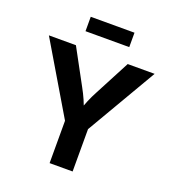

<svg xmlns="http://www.w3.org/2000/svg" viewBox="-161 -1043 1053 1166"><g transform="rotate(20 365.5 -460.0)"><path d="M293.2 0V-273.6L23.8 -727.5H198.5L321.4 -500.8Q340.3 -466.6 355 -433.1Q369.7 -399.5 385.3 -352.8H352.6Q367.6 -400 381.9 -433.7Q396.2 -467.5 414.2 -500.8L533.2 -727.5H707.1L441.9 -273.6V0ZM506.8 -920.5V-827.4H224.1V-920.5Z"/></g></svg>

Font: Atlassian Sans
Style: Regular
Weight: 400
Designer: Rasmus Andersson
Foundry: Modifications by Atlassian Pty Ltd, manufactured by rsms
Version: Version 4.001;git-9221beed3